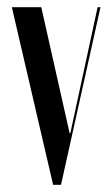

<svg xmlns="http://www.w3.org/2000/svg" viewBox="-20 -515 313 535"><path d="M150 0H128L13 -495H95L174 -144H176L252 -495H260Z"/></svg>

Font: Moniqa SemBd Narrow Display
Style: Regular
Weight: 600
Width: 4
Designer: Rajesh Rajput
Foundry: Rajesh Rajput
Version: Version 1.000